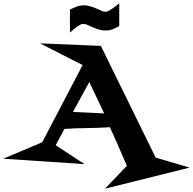

<svg xmlns="http://www.w3.org/2000/svg" viewBox="-180 -937 1188 1183"><path d="M988.3 95.7 466.8 225.6 601.6 85Q576.2 25.4 550.3 -34.2Q524.4 -93.8 497.1 -153.3Q426.8 -148.4 356.9 -147.9Q287.1 -147.5 216.8 -142.6Q203.1 -117.2 189.9 -92.3Q176.8 -67.4 163.1 -42L340.8 74.2L-160.2 41L80.1 -60.5L329.1 -536.1L66.4 -669.9L441.4 -654.3L779.3 34.2ZM461.9 -238.3Q439.5 -287.1 416 -335Q392.6 -382.8 370.1 -431.6Q344.7 -384.8 319.8 -339.4Q294.9 -293.9 269.5 -247.1ZM554.7 -776.4Q534.2 -764.6 514.2 -756.8Q494.1 -749 469.7 -749Q448.2 -749 428.2 -755.4Q408.2 -761.7 390.6 -769.5Q373 -777.3 358.4 -783.7Q343.8 -790 333 -790Q324.2 -790 312.5 -783.7Q300.8 -777.3 289.1 -768.6Q277.3 -759.8 267.1 -750.5Q256.8 -741.2 251 -736.3V-877.9Q270.5 -887.7 292 -896Q313.5 -904.3 335.9 -904.3Q357.4 -904.3 377.4 -897.9Q397.5 -891.6 414.6 -884.3Q431.6 -877 445.3 -870.6Q459 -864.3 468.8 -864.3Q478.5 -864.3 490.2 -870.6Q502 -877 514.2 -885.3Q526.4 -893.6 537.1 -902.3Q547.9 -911.1 554.7 -917Z"/></svg>

Font: Fontdiner Swanky
Style: Regular
Weight: 400
Designer: Font Diner, Inc
Foundry: Font Diner, Inc
Version: Version 1.001